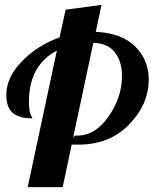

<svg xmlns="http://www.w3.org/2000/svg" viewBox="-20 -770 632 790"><path d="M250 -730 398 -750 374 -639Q481 -634 536.5 -578.5Q592 -523 592 -443Q592 -341 511.5 -258Q431 -175 304 -175H275L238 0H94L214 -562Q99 -501 99 -351Q99 -328 102 -313.5Q105 -299 109 -292Q113 -285 113 -283Q59 -283 32.5 -305.5Q6 -328 6 -380Q6 -451 69.5 -517Q133 -583 225 -616ZM288 -212H297Q372 -212 427 -291Q482 -370 482 -458Q482 -516 453 -554Q424 -592 364 -594L281 -204Q283 -207 288 -212Z"/></svg>

Font: Lobster 1.3
Style: Regular
Weight: 400
Designer: Pablo Impallari
Foundry: Pablo Impallari. www.impallari.com
Version: Version 1.003 2010